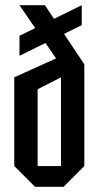

<svg xmlns="http://www.w3.org/2000/svg" viewBox="-20 -720 380 740"><path d="M115 0H225L305 -80V-472L153 -700H55L196 -495L35 -422V-80ZM215 -422V-80H125V-376ZM55 -505 295 -623V-700L55 -582Z"/></svg>

Font: Tektur Condensed
Style: Regular
Weight: 400
Width: 3
Designer: Adam Jagosz
Foundry: Adam Jagosz
Version: Version 1.005;gftools[0.9.30]